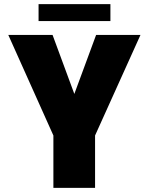

<svg xmlns="http://www.w3.org/2000/svg" viewBox="-20 -906 718 926"><path d="M657.5 -737.5 438.5 -252.5V0H237.5V-252.5L20 -737.5H233.5L338.5 -453L443.5 -737.5ZM166 -804.5V-886H512.5V-804.5Z"/></svg>

Font: Epilogue Black
Style: Regular
Weight: 900
Designer: Tyler Finck
Foundry: Etcetera Type Co
Version: Version 2.111; ttfautohint (v1.8.3)